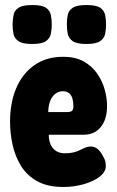

<svg xmlns="http://www.w3.org/2000/svg" viewBox="-20 -725 466 764"><path d="M232 19Q169 19 128 -4Q87 -27 63.5 -65Q40 -103 30 -149Q20 -195 20 -241Q20 -316 44.5 -374Q69 -432 116.5 -465.5Q164 -499 231 -499Q280 -499 313 -480.5Q346 -462 366.5 -432.5Q387 -403 396.5 -369Q406 -335 406 -304Q406 -250 381 -219.5Q356 -189 314 -189H174Q174 -167 181.5 -150Q189 -133 203.5 -124Q218 -115 237 -115Q254 -115 267 -117.5Q280 -120 289.5 -124Q299 -128 308 -132.5Q317 -137 325 -139.5Q333 -142 341 -142Q356 -142 368 -132.5Q380 -123 390 -103Q397 -92 399 -83Q401 -74 401 -64Q401 -41 376.5 -22Q352 -3 313 8Q274 19 232 19ZM172 -279H245Q260 -279 266 -283.5Q272 -288 272 -303Q272 -320 268 -333.5Q264 -347 254.5 -354.5Q245 -362 230 -362Q212 -362 198.5 -350.5Q185 -339 178.5 -320Q172 -301 172 -279ZM324 -550Q285 -550 269 -561.5Q253 -573 249.5 -591Q246 -609 246 -629Q246 -648 249.5 -665.5Q253 -683 269.5 -694Q286 -705 324 -705Q363 -705 379 -694Q395 -683 398.5 -664.5Q402 -646 402 -627Q402 -609 398.5 -591Q395 -573 379 -561.5Q363 -550 324 -550ZM108 -550Q69 -550 53 -561.5Q37 -573 33.5 -591Q30 -609 30 -629Q31 -648 34 -665.5Q37 -683 53.5 -694Q70 -705 109 -705Q147 -705 163 -694Q179 -683 182.5 -664.5Q186 -646 186 -627Q186 -609 182.5 -591Q179 -573 163 -561.5Q147 -550 108 -550Z"/></svg>

Font: Fredoka Condensed SemiBold
Style: Regular
Weight: 600
Width: 3
Designer: Ben Nathan
Foundry: Milena B. Brandão, Ben Nathan
Version: Version 2.001